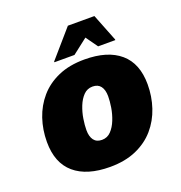

<svg xmlns="http://www.w3.org/2000/svg" viewBox="-137 -877 947 1007"><g transform="rotate(-20 336.0 -374.0)"><path d="M40 -224Q40 -292 60.5 -353Q81 -414 122 -461.5Q163 -509 225.5 -536.5Q288 -564 372 -564Q501 -564 570.5 -504.5Q640 -445 640 -328Q640 -261 619.5 -199.5Q599 -138 558 -90.5Q517 -43 454.5 -15.5Q392 12 308 12Q179 12 109.5 -47.5Q40 -107 40 -224ZM256 -212Q256 -176 271 -156Q286 -136 316 -136Q346 -136 366.5 -157.5Q387 -179 400 -211.5Q413 -244 418.5 -278.5Q424 -313 424 -340Q424 -376 409 -396Q394 -416 364 -416Q334 -416 313.5 -395Q293 -374 280 -341.5Q267 -309 261.5 -274Q256 -239 256 -212ZM220 -604V-608L352 -760H500L560 -608V-604H464L417 -670L332 -604Z"/></g></svg>

Font: Kufam Black
Style: Italic
Weight: 900
Italic angle: -11°
Designer: Artur Schmal
Foundry: Original Type
Version: Version 1.301; ttfautohint (v1.8.3)